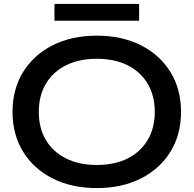

<svg xmlns="http://www.w3.org/2000/svg" viewBox="-20 -946 988 980"><path d="M474 14Q346 14 249 -35Q152 -84 98 -171.5Q44 -259 44 -375Q44 -491 98 -578.5Q152 -666 249 -715Q346 -764 474 -764Q602 -764 699 -715Q796 -666 850 -578.5Q904 -491 904 -375Q904 -259 850 -171.5Q796 -84 699 -35Q602 14 474 14ZM474 -104Q565 -104 631 -137Q697 -170 733.5 -231Q770 -292 770 -375Q770 -458 733.5 -519Q697 -580 631 -613Q565 -646 474 -646Q384 -646 317.5 -613Q251 -580 214.5 -519Q178 -458 178 -375Q178 -292 214.5 -231Q251 -170 317.5 -137Q384 -104 474 -104ZM258 -840V-926H690V-840Z"/></svg>

Font: Bounded
Style: Regular
Weight: 400
Designer: Vlad Churkin
Version: Version 1.0